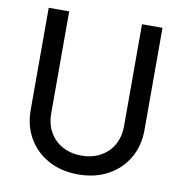

<svg xmlns="http://www.w3.org/2000/svg" viewBox="-84 -824 873 914"><g transform="rotate(10 353.0 -366.5)"><path d="M353 12Q271 12 209 -22Q147 -56 112.5 -115.5Q78 -175 78 -251V-745H177V-253Q177 -201 199 -162Q221 -123 261 -101Q301 -79 353 -79Q405 -79 445 -101Q485 -123 507 -162Q529 -201 529 -253V-745H628V-251Q628 -175 593.5 -115.5Q559 -56 497 -22Q435 12 353 12Z"/></g></svg>

Font: Pitagon Sans Text Medium
Style: Regular
Weight: 500
Designer: Travis Tran
Foundry: Pitagon
Version: Version 1.000; ttfautohint (v1.8.4.7-5d5b);gftools[0.9.26]